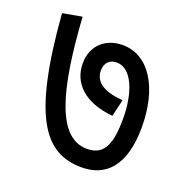

<svg xmlns="http://www.w3.org/2000/svg" viewBox="-103 -683 705 729"><g transform="rotate(20 250.0 -318.5)"><path d="M465 -271C465 -428 398 -539 291 -539C219 -539 171 -492 171 -422C171 -345 227 -284 345 -273L361 -342C272 -348 245 -382 245 -420C245 -451 263 -469 292 -469C355 -469 387 -376 387 -278C387 -180 369 -122 297 -122C179 -122 129 -291 110 -588L32 -574C64 -161 152 -49 302 -49C399 -49 465 -114 465 -271Z"/></g></svg>

Font: Noto Sans Devanagari UI SemiCondensed
Style: Regular
Weight: 400
Width: 4
Designer: Jelle Bosma - Monotype Design Team
Foundry: Monotype Imaging Inc.
Version: Version 2.004